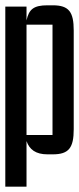

<svg xmlns="http://www.w3.org/2000/svg" viewBox="-20 -577 298 724"><path d="M80 127V-45C91 -13 115 5 159 5H179C240 5 258 -20 258 -90V-462C258 -532 240 -557 179 -557H159C107 -557 89 -542 80 -500V-552H0V127ZM80 -484H178V-68H80Z"/></svg>

Font: Queering
Style: Regular
Weight: 400
Designer: Adam Naccarato
Foundry: adamnac
Version: Version 2.000;hotconv 1.0.109;makeotfexe 2.5.65596